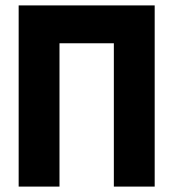

<svg xmlns="http://www.w3.org/2000/svg" viewBox="-20 -690 640 710"><path d="M49 -670V0H200V-530H401V0H552V-670Z"/></svg>

Font: LT Wave Mono Black
Style: Regular
Weight: 900
Designer: Daniel Lyons
Version: Version 2.5 (Glyphs App)